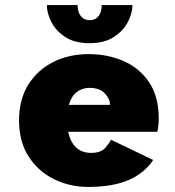

<svg xmlns="http://www.w3.org/2000/svg" viewBox="-20 -725 690 756"><path d="M327 11Q254 11 192 -19.8Q130 -50.5 92.5 -109Q55 -167.5 55 -251Q55 -334 91.8 -392.2Q128.5 -450.5 190.5 -481.2Q252.5 -512 328.5 -512Q404 -512 466.8 -484.5Q529.5 -457 567.2 -401Q605 -345 605 -258.5Q605 -229 599.5 -206H248.5Q256.5 -167 279 -145Q301.5 -123 339 -123Q376.5 -123 393.8 -142.2Q411 -161.5 417 -175L583 -95Q550 -44.5 487.8 -16.8Q425.5 11 327 11ZM333 -379Q304 -379 282.5 -362.8Q261 -346.5 251 -312H413V-314Q413 -336 392.2 -357.5Q371.5 -379 333 -379ZM332.5 -555Q273.5 -555 236.5 -579.5Q199.5 -604 182 -639Q164.5 -674 164.5 -705H285.5Q285.5 -678 298.2 -661.8Q311 -645.5 333.5 -645.5Q356 -645.5 368.2 -661.8Q380.5 -678 380.5 -705H501.5Q501.5 -674 483.8 -639Q466 -604 428.5 -579.5Q391 -555 332.5 -555Z"/></svg>

Font: Trispace ExtraBold
Style: Regular
Weight: 800
Designer: Tyler Finck
Foundry: Etcetera Type Company
Version: Version 1.210; ttfautohint (v1.8.3)